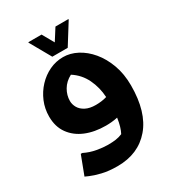

<svg xmlns="http://www.w3.org/2000/svg" viewBox="-225 -832 1107 1220"><g transform="rotate(-30 329.0 -222.0)"><path d="M274 261Q209 261 160.5 249Q112 237 85 225Q58 213 58 213L110 76H121Q163 97 209 105Q255 113 288 113Q321 113 346.5 109.5Q372 106 395 96Q405 77 412.5 52Q420 27 425 -8Q403 -3 381 -1Q359 1 339 1Q256 1 192 -25.5Q128 -52 91 -103.5Q54 -155 54 -229Q54 -287 75.5 -338Q97 -389 134 -428.5Q171 -468 218.5 -490.5Q266 -513 319 -513Q371 -513 421.5 -486.5Q472 -460 513 -411Q554 -362 579 -293.5Q604 -225 604 -141Q604 54 515.5 157.5Q427 261 274 261ZM218 -249Q218 -224 231.5 -200Q245 -176 274.5 -160.5Q304 -145 349 -145Q368 -145 389 -147.5Q410 -150 430 -156Q426 -228 396 -290.5Q366 -353 307 -391Q263 -368 240.5 -329.5Q218 -291 218 -249ZM273 -705 321 -620 375 -705H470V-701L375 -549H262L176 -701V-705Z"/></g></svg>

Font: Kufam
Style: Bold Italic
Weight: 700
Italic angle: -11°
Designer: Artur Schmal
Foundry: Original Type
Version: Version 1.301; ttfautohint (v1.8.3)